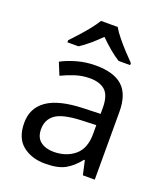

<svg xmlns="http://www.w3.org/2000/svg" viewBox="-141 -864 844 972"><g transform="rotate(20 280.5 -378.0)"><path d="M288 -545Q386 -545 433 -502Q480 -459 480 -365V0H416L399 -76H395Q360 -32 321.5 -11Q283 10 215 10Q142 10 94 -28.5Q46 -67 46 -149Q46 -229 109 -272.5Q172 -316 303 -320L394 -323V-355Q394 -422 365 -448Q336 -474 283 -474Q241 -474 203 -461.5Q165 -449 132 -433L105 -499Q140 -518 188 -531.5Q236 -545 288 -545ZM314 -259Q214 -255 175.5 -227Q137 -199 137 -148Q137 -103 164.5 -82Q192 -61 235 -61Q303 -61 348 -98.5Q393 -136 393 -214V-262ZM325 -766Q337 -744 359.5 -716.5Q382 -689 406.5 -662.5Q431 -636 450 -617V-606H388Q362 -622 334 -645.5Q306 -669 279 -696Q252 -669 225 -646Q198 -623 172 -606H112V-617Q131 -637 154.5 -663Q178 -689 200 -716.5Q222 -744 235 -766Z"/></g></svg>

Font: Noto Sans Medefaidrin
Style: Regular
Weight: 400
Designer: Dalton Maag Ltd
Foundry: Dalton Maag Ltd
Version: Version 1.002; ttfautohint (v1.8.4.7-5d5b)